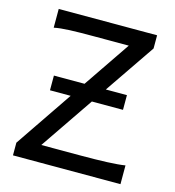

<svg xmlns="http://www.w3.org/2000/svg" viewBox="-107 -803 814 893"><g transform="rotate(15 300.5 -356.5)"><path d="M124.5 -407.7V-336.9H224.1L36.6 -61V0H554.2V-90.3C515.1 -83.5 437.5 -80.6 341.8 -80.6H151.4L326.2 -336.9H476.1V-407.7H374.5L539.6 -649.4V-712.9H65.9V-622.6C105 -630.9 162.6 -632.3 258.8 -632.3H424.8L272 -407.7Z"/></g></svg>

Font: Andika
Style: Regular
Weight: 400
Designer: Victor Gaultney, Annie Olsen, Julie Remington, Don Collingsworth, Eric Hays
Foundry: SIL International
Version: Version 1.000